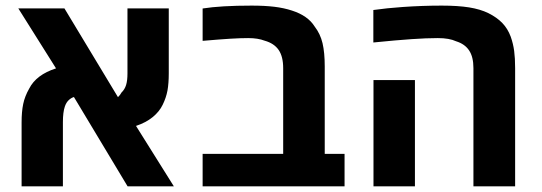

<svg xmlns="http://www.w3.org/2000/svg" viewBox="-20 -661 1923 681"><path d="M83.5 -346.7Q108.4 -396 178.7 -418.5L44.9 -631.3H208.5L398.4 -316.4Q406.2 -323.7 411.1 -333Q422.4 -343.8 427.2 -359.4Q432.1 -375 432.1 -400.4V-631.3H578.6V-401.4Q578.6 -365.2 574 -339.8Q569.3 -314.5 557.1 -289.6Q545.4 -265.1 521.5 -245.6Q497.6 -226.1 462.4 -214.4L596.7 0H432.6L242.2 -316.9Q232.4 -314 223.6 -305.7Q214.8 -297.4 210 -283.2Q203.1 -263.2 203.1 -227.5V0H56.6V-226.6Q56.6 -265.1 62.3 -292.2Q67.9 -319.3 83.5 -346.7Z M698.7 -115.2H984.4V-419.4Q984.4 -460.4 968.3 -483.9Q952.1 -507.3 918.9 -516.6Q895 -525.9 860.4 -525.9Q833 -525.9 796.9 -523.7Q760.7 -521.5 698.7 -516.1V-630.9Q763.2 -641.1 872.6 -641.1Q918.5 -641.1 952.9 -637Q987.3 -632.8 1015.6 -623.5Q1071.8 -605.5 1095.7 -567.4Q1116.2 -541 1124 -507.8Q1131.8 -474.6 1131.8 -425.3V-115.2H1202.1V0H698.7Z M1597.7 -514.6Q1573.7 -525.9 1532.7 -525.9Q1493.2 -525.9 1439.9 -522.2Q1386.7 -518.6 1304.2 -510.3V-625.5Q1352.1 -632.3 1408.2 -636.2Q1478 -641.1 1546.9 -641.1Q1604 -641.1 1643.8 -634.8Q1683.6 -628.4 1712.4 -614.3Q1742.7 -599.1 1761.7 -579.3Q1780.8 -559.6 1791.5 -530.8Q1800.3 -505.9 1803.7 -480.2Q1807.1 -454.6 1807.1 -419.4V0H1659.2V-419.4Q1659.2 -459 1644 -481.9Q1628.9 -504.9 1597.7 -514.6ZM1304.7 -377H1451.7V0H1304.7Z"/></svg>

Font: Viking Open Sans
Style: Bold
Weight: 700
Foundry: Ascender Corporation
Version: Version 2.001